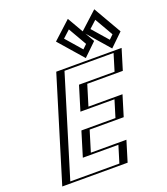

<svg xmlns="http://www.w3.org/2000/svg" viewBox="-200 -1304 1253 1441"><g transform="rotate(-20 427.0 -584.0)"><path d="M831.4 -945 718.3 -1141 604.5 -1037 751.9 -868ZM620.4 -945 507.3 -1141 393.5 -1037 540.9 -868ZM793.7 -825 743.3 -660H459.3L409.1 -496H681.1L630.7 -331H358.7L307.9 -165H591.9L541.5 0H69.5L321.7 -825ZM811.9 -944.1 711.8 -1117.6 625.9 -1039.1 756 -889.9ZM600.9 -944.1 500.8 -1117.6 414.9 -1039.1 545 -889.9ZM774.1 -810 732.9 -675H448.9L389.6 -481H661.6L620.3 -346H348.3L288.4 -150H572.4L531.1 -15H89.1L332.1 -810ZM811.9 -944.1 756 -889.9 625.9 -1039.1 711.8 -1117.6ZM600.9 -944.1 545 -889.9 414.9 -1039.1 500.8 -1117.6ZM774.1 -810H332.1L89.1 -15H531.1L572.4 -150H288.4L348.3 -346H620.3L661.6 -481H389.6L448.9 -675H732.9ZM831.4 -945 751.9 -868 604.5 -1037 718.3 -1141ZM620.4 -945 540.9 -868 393.5 -1037 507.3 -1141ZM793.7 -825H321.7L69.5 0H541.5L591.9 -165H307.9L358.7 -331H630.7L681.1 -496H409.1L459.3 -660H743.3ZM789.5 -944.6 756.6 -912.7 647.4 -1038 705.2 -1090.8ZM578.5 -944.6 545.6 -912.7 436.4 -1038 494.2 -1090.8ZM749.1 -810 707.9 -675H423.9L364.6 -481H636.6L595.3 -346H323.3L263.4 -150H547.4L506.1 -15H114.1L357.1 -810ZM853.8 -944.5 725 -1167.8 583.1 -1038 751.2 -845.2ZM642.8 -944.5 514 -1167.8 372.1 -1038 540.2 -845.2ZM818.7 -825H296.7L44.5 0H566.5L616.9 -165H332.9L383.7 -331H655.7L706.1 -496H434.1L484.3 -660H768.3Z"/></g></svg>

Font: Hussar Outliner
Style: Obl
Weight: 700
Foundry: Cannot Into Space Fonts
Version: Version 0.92